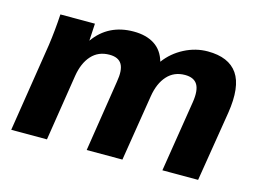

<svg xmlns="http://www.w3.org/2000/svg" viewBox="-76 -651 1063 784"><g transform="rotate(15 455.5 -258.5)"><path d="M22 0 81 -375Q90 -439 94 -507H240L236 -434Q295 -517 402 -517Q455 -517 490 -494.5Q525 -472 538 -426Q569 -468 616.5 -492.5Q664 -517 715 -517Q804 -517 841 -463.5Q878 -410 860 -296L812 0H661L709 -301Q717 -352 702.5 -376Q688 -400 650 -400Q604 -400 575 -368Q546 -336 537 -280L492 0H341L388 -301Q397 -352 383 -376Q369 -400 331 -400Q284 -400 255 -368Q226 -336 217 -280L173 0Z"/></g></svg>

Font: Winston
Style: Bold Italic
Weight: 700
Italic angle: -9°
Designer: Original fonts by Vernon Adams / Changes by Cristiano Sobral
Foundry: Original fonts by Vernon Adams / Changes by Cristiano Sobral
Version: Version 2.503;July 17, 2020;FontCreator 13.0.0.2655 64-bit